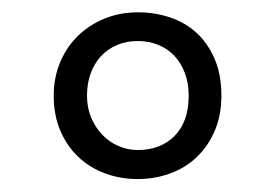

<svg xmlns="http://www.w3.org/2000/svg" viewBox="-20 -693 440 307"><path d="M65.9 -540Q65.9 -569.3 76.4 -594Q86.9 -618.7 105.2 -636.2Q123.5 -653.8 147.9 -663.6Q172.4 -673.3 200.2 -673.3Q228 -673.3 252.4 -665Q276.9 -656.7 294.9 -639.9Q313 -623 323.5 -598.1Q334 -573.2 334 -540Q334 -508.8 323.5 -484.1Q313 -459.5 294.9 -442.1Q276.9 -424.8 252.4 -415.8Q228 -406.7 200.2 -406.7Q172.4 -406.7 147.9 -415.8Q123.5 -424.8 105.2 -442.1Q86.9 -459.5 76.4 -484.1Q65.9 -508.8 65.9 -540ZM119.1 -540Q119.1 -521 125.7 -505.1Q132.3 -489.3 143.6 -477.5Q154.8 -465.8 169.4 -459.5Q184.1 -453.1 200.2 -453.1Q236.8 -453.1 259.3 -475.8Q281.7 -498.5 281.7 -540Q281.7 -560.1 275.6 -576.2Q269.5 -592.3 258.8 -603.8Q248 -615.2 232.9 -621.3Q217.8 -627.4 200.2 -627.4Q182.1 -627.4 167.2 -621.1Q152.3 -614.7 141.6 -603.3Q130.9 -591.8 125 -575.7Q119.1 -559.6 119.1 -540Z"/></svg>

Font: PT Astra Serif
Style: Regular
Weight: 400
Designer: A.Korolkova, I. Chaeva
Foundry: ParaType Ltd
Version: Version 1.002